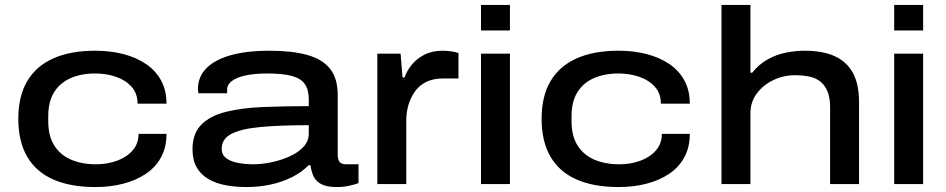

<svg xmlns="http://www.w3.org/2000/svg" viewBox="-20 -744 3825 776"><path d="M365 12Q265 12 195.5 -18.5Q126 -49 90 -110.5Q54 -172 54 -264Q54 -355 90 -416Q126 -477 195.5 -508Q265 -539 365 -539Q426 -539 478.5 -525.5Q531 -512 570.5 -485Q610 -458 631.5 -418Q653 -378 653 -325H536Q536 -366 512 -393Q488 -420 449 -433.5Q410 -447 365 -447Q308 -447 265 -428Q222 -409 198.5 -371Q175 -333 175 -274V-254Q175 -195 199 -156.5Q223 -118 266.5 -99Q310 -80 369 -80Q413 -80 452 -94Q491 -108 515.5 -135.5Q540 -163 540 -203H653Q653 -149 631 -108.5Q609 -68 569.5 -41.5Q530 -15 478 -1.5Q426 12 365 12Z M977 12Q931 12 891.5 4.5Q852 -3 822 -20.5Q792 -38 775 -67.5Q758 -97 758 -140Q758 -204 793.5 -240Q829 -276 893.5 -292Q958 -308 1043.5 -311.5Q1129 -315 1228 -315V-342Q1228 -382 1211.5 -405Q1195 -428 1158 -437.5Q1121 -447 1059 -447Q1008 -447 972 -439Q936 -431 917 -416.5Q898 -402 898 -382V-367H782Q781 -371 780.5 -375.5Q780 -380 780 -385Q780 -432 812.5 -466.5Q845 -501 909.5 -520Q974 -539 1070 -539Q1160 -539 1221.5 -522Q1283 -505 1314 -466Q1345 -427 1345 -360V-119Q1345 -99 1352.5 -89.5Q1360 -80 1379 -80H1429V-4Q1417 1 1392.5 6.5Q1368 12 1342 12Q1300 12 1278 0Q1256 -12 1247 -32Q1238 -52 1235 -76H1227Q1200 -48 1160 -28Q1120 -8 1073.5 2Q1027 12 977 12ZM1003 -80Q1039 -80 1078.5 -88.5Q1118 -97 1152 -112.5Q1186 -128 1207 -151Q1228 -174 1228 -204V-238Q1110 -238 1031.5 -230.5Q953 -223 914.5 -202.5Q876 -182 876 -143Q876 -118 894.5 -104.5Q913 -91 942.5 -85.5Q972 -80 1003 -80Z M1505 0V-527H1599L1607 -431H1615Q1624 -457 1643.5 -481.5Q1663 -506 1694.5 -522.5Q1726 -539 1769 -539Q1786 -539 1803 -536.5Q1820 -534 1833 -530V-427H1773Q1730 -427 1701 -412Q1672 -397 1655 -371.5Q1638 -346 1630 -317Q1622 -288 1622 -258V0Z M1924 -621V-724H2041V-621ZM1924 0V-527H2041V0Z M2480 12Q2380 12 2310.5 -18.5Q2241 -49 2205 -110.5Q2169 -172 2169 -264Q2169 -355 2205 -416Q2241 -477 2310.5 -508Q2380 -539 2480 -539Q2541 -539 2593.5 -525.5Q2646 -512 2685.5 -485Q2725 -458 2746.5 -418Q2768 -378 2768 -325H2651Q2651 -366 2627 -393Q2603 -420 2564 -433.5Q2525 -447 2480 -447Q2423 -447 2380 -428Q2337 -409 2313.5 -371Q2290 -333 2290 -274V-254Q2290 -195 2314 -156.5Q2338 -118 2381.5 -99Q2425 -80 2484 -80Q2528 -80 2567 -94Q2606 -108 2630.5 -135.5Q2655 -163 2655 -203H2768Q2768 -149 2746 -108.5Q2724 -68 2684.5 -41.5Q2645 -15 2593 -1.5Q2541 12 2480 12Z M2896 0V-724H3013V-450H3020Q3048 -485 3083.5 -504.5Q3119 -524 3157.5 -531.5Q3196 -539 3232 -539Q3305 -539 3353.5 -517Q3402 -495 3427 -449.5Q3452 -404 3452 -331V0H3335V-311Q3335 -349 3324.5 -374.5Q3314 -400 3295.5 -414.5Q3277 -429 3251 -434.5Q3225 -440 3193 -440Q3147 -440 3106 -420.5Q3065 -401 3039 -366.5Q3013 -332 3013 -286V0Z M3594 -621V-724H3711V-621ZM3594 0V-527H3711V0Z"/></svg>

Font: Archivo Expanded Medium
Style: Regular
Weight: 500
Width: 7
Designer: Hector Gatti
Foundry: Omnibus-Type
Version: Version 2.001